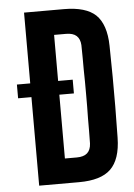

<svg xmlns="http://www.w3.org/2000/svg" viewBox="-56 -842 618 884"><g transform="rotate(-5 253.5 -400.0)"><path d="M27.3 -472.7V-409.2H285.2V-472.7H27.3ZM88.9 0H273.4C340.8 0 389.6 -14.6 419.9 -43.9C450.2 -73.2 466.8 -121.1 467.8 -188.5C468.8 -238.3 468.8 -286.1 469.7 -332V-400.4V-468.8C468.8 -514.6 468.8 -562.5 467.8 -613.3C466.8 -679.7 450.2 -727.5 419.9 -756.8C389.6 -785.2 340.8 -799.8 273.4 -799.8H88.9V0ZM217.8 -114.3V-685.5H273.4C293.9 -685.5 310.5 -680.7 321.3 -670.9C332 -661.1 337.9 -646.5 338.9 -627.9C339.8 -589.8 339.8 -552.7 339.8 -514.6C340.8 -476.6 340.8 -438.5 340.8 -400.4C340.8 -362.3 340.8 -325.2 339.8 -287.1C339.8 -249 339.8 -210.9 338.9 -172.9C337.9 -153.3 332 -138.7 321.3 -128.9C310.5 -119.1 293.9 -114.3 273.4 -114.3H217.8Z"/></g></svg>

Font: Yellow Ladder Regular
Style: Regular
Weight: 400
Designer: Zima Creative
Version: Version 2.002